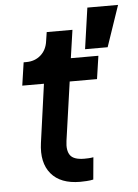

<svg xmlns="http://www.w3.org/2000/svg" viewBox="-54 -799 609 847"><g transform="rotate(-5 250.5 -375.5)"><path d="M267 6Q180 6 138.5 -43.5Q97 -93 109 -180L145 -439H49L64 -541H76Q114 -541 140 -564Q166 -587 171 -626L177 -665H291L273 -541H395L380 -439H259L222 -179Q216 -137 231.5 -115.5Q247 -94 294 -94Q303 -94 313 -94.5Q323 -95 334 -97L325 1Q312 4 295 5Q278 6 267 6ZM339 -575 365 -757H501L439 -575Z"/></g></svg>

Font: Plus Jakarta Sans SemiBold
Style: Italic
Weight: 600
Italic angle: -8°
Designer: Gumpita Rahayu
Foundry: Tokotype
Version: Version 2.071; ttfautohint (v1.8.4.7-5d5b);gftools[0.9.29]